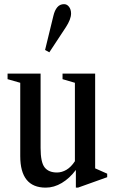

<svg xmlns="http://www.w3.org/2000/svg" viewBox="-20 -870 537 901"><path d="M194.5 10.5Q75 10.5 75 -137.5V-481.5L15.5 -498.5V-524.5H170.5V-175.5Q170.5 -109 189.2 -84.8Q208 -60.5 247.5 -60.5Q270 -60.5 291.8 -73.2Q313.5 -86 331.5 -113.5V-481.5L273.5 -498.5V-524.5H426.5V-80L483 -55V-38.5L346 10.5H336V-72.5Q307 -33.5 270.2 -11.5Q233.5 10.5 194.5 10.5ZM211.5 -624.5 191.5 -635.5 230.5 -795.5Q236.5 -821.5 248.8 -836Q261 -850.5 280.5 -850.5Q294.5 -850.5 304 -838Q313.5 -825.5 313.5 -806.5Q313.5 -779.5 288.5 -741.5Z"/></svg>

Font: Libre Caslon Condensed Medium
Style: Regular
Weight: 500
Designer: Pablo Impallari, Rodrigo Fuenzalida, Katja Schimmel, Ertekin Erdin
Foundry: Pablo Impallari, Rodrigo Fuenzalida
Version: Version 2.000; ttfautohint (v1.8.4.7-5d5b);gftools[0.9.33]